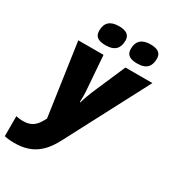

<svg xmlns="http://www.w3.org/2000/svg" viewBox="-298 -893 1133 1259"><g transform="rotate(30 269.0 -263.5)"><path d="M450 -614C523 -614 547 -651 547 -706C547 -757 505 -767 465 -767C403 -767 366 -740 366 -676C366 -627 402 -614 450 -614ZM211 -614C284 -614 309 -651 309 -706C309 -757 266 -767 226 -767C163 -767 127 -740 127 -676C127 -627 162 -614 211 -614ZM12 240C139 240 214 185 274 70L601 -553H397L288 -301C279 -278 263 -237 255 -207H251C252 -236 253 -265 250 -299L231 -553H40L119 -6L108 14C80 64 48 87 -10 87C-32 87 -51 84 -63 81V232C-49 236 -26 240 12 240Z"/></g></svg>

Font: Noto Sans UI Black
Style: Italic
Weight: 900
Italic angle: -372°
Designer: Monotype Design Team
Foundry: Monotype Imaging Inc.
Version: Version 1.901